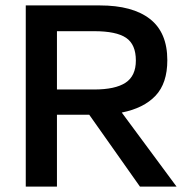

<svg xmlns="http://www.w3.org/2000/svg" viewBox="-20 -688 683 708"><path d="M597 -466Q597 -381 553.5 -335Q510 -289 429 -273L631 0H496L309 -265H190V0H75V-668H348Q469 -668 533 -618Q597 -568 597 -466ZM481 -465Q481 -524 445 -548.5Q409 -573 327 -573H190V-358H327Q405 -358 443 -383Q481 -408 481 -465Z"/></svg>

Font: Gantari SemiBold
Style: Regular
Weight: 600
Designer: Anugrah Pasau
Foundry: Lafontype
Version: Version 1.000; ttfautohint (v1.8.4)